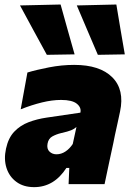

<svg xmlns="http://www.w3.org/2000/svg" viewBox="-20 -796 564 830"><path d="M127.5 13Q81.5 13 50.8 -9.8Q20 -32.5 8 -70.2Q-4 -108 6 -153.5Q16 -200 41.8 -227Q67.5 -254 103.8 -267.8Q140 -281.5 181 -287.5L327.5 -309Q332.5 -331 312.2 -347.5Q292 -364 244 -364Q205.5 -364 161.5 -353.2Q117.5 -342.5 69.5 -323.5L98.5 -482.5Q136.5 -494 191.8 -504.8Q247 -515.5 300.5 -515.5Q412 -515.5 465.5 -461.8Q519 -408 499 -314Q493 -287.5 487.8 -262Q482.5 -236.5 476.5 -210.5L470 -178Q461.5 -138.5 452 -94.5Q442.5 -50.5 432 0H276.5L279.5 -70H267Q213.5 13 127.5 13ZM224 -129Q244.5 -129 262.5 -140.8Q280.5 -152.5 294.5 -173.5L310.5 -247Q301 -238.5 287.8 -233Q274.5 -227.5 243.5 -220.5Q223 -215.5 206.2 -206.2Q189.5 -197 185.5 -175Q181.5 -152.5 193.8 -140.8Q206 -129 224 -129ZM182.5 -559Q154.5 -610 125.5 -663.5Q96.5 -717 66.5 -772.5L242 -776.5Q257 -722.5 272 -668.8Q287 -615 302.5 -561ZM403 -559Q381 -610.5 358.2 -663.8Q335.5 -717 312 -772.5L483 -776.5Q492 -722.5 501 -668.8Q510 -615 519.5 -561Z"/></svg>

Font: Commissioner ExtraBold
Style: Italic
Weight: 800
Italic angle: -12°
Designer: Kostas Bartsokas
Foundry: Kostas Bartsokas
Version: Version 1.000; ttfautohint (v1.8.3)